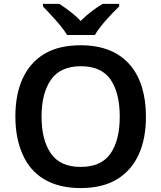

<svg xmlns="http://www.w3.org/2000/svg" viewBox="-20 -958 830 988"><path d="M468.3 -777.8C492.7 -822.3 556.6 -890.1 593.3 -924.8V-938H508.3C471.7 -916.5 429.7 -885.7 395 -850.1C361.8 -885.7 320.8 -915 285.2 -938H201.2V-924.8C236.3 -887.7 299.3 -822.8 325.2 -777.8ZM731 -357.9C731 -579.6 622.6 -725.1 396 -725.1C319.3 -725.1 255.9 -710 206.5 -679.7C106.9 -618.7 59.1 -505.9 59.1 -358.9C59.1 -285.2 71.3 -220.2 95.7 -165C144 -54.2 242.7 9.8 395 9.8C470.2 9.8 532.7 -5.4 583 -36.1C683.1 -97.2 731 -210 731 -357.9ZM193.8 -357.9C193.8 -438.5 210 -502 242.7 -548.3C274.9 -594.2 326.2 -617.2 396 -617.2C466.8 -617.2 517.6 -594.2 549.3 -548.3C580.6 -502 596.2 -438.5 596.2 -357.9C596.2 -277.3 580.6 -213.9 548.8 -168C517.1 -122.1 465.8 -99.1 395 -99.1C325.2 -99.1 273.9 -122.1 242.2 -168C210 -213.9 193.8 -277.3 193.8 -357.9Z"/></svg>

Font: Noto Reveo Sans
Style: Regular
Weight: 600
Designer: Monotype Design Team
Foundry: Monotype Imaging Inc.
Version: Version 2.007